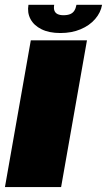

<svg xmlns="http://www.w3.org/2000/svg" viewBox="-37 -756 432 776"><path d="M-17 0H210L314.5 -593H87.5ZM207 -622.5Q253 -622.5 289 -637.8Q325 -653 347.5 -679Q370 -705 375.5 -736.5H272Q269.5 -722.5 263.5 -713Q257.5 -703.5 246.8 -699Q236 -694.5 219.5 -694.5Q205 -694.5 195.8 -699Q186.5 -703.5 183 -712.8Q179.5 -722 182 -736.5H78Q72.5 -705 86.2 -679Q100 -653 130.8 -637.8Q161.5 -622.5 207 -622.5Z"/></svg>

Font: Anybody UltraCondensed Thin Black
Style: Italic
Weight: 900
Italic angle: -10°
Version: Version 1.111